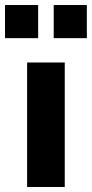

<svg xmlns="http://www.w3.org/2000/svg" viewBox="-49 -745 366 765"><path d="M59 0V-496H209V0ZM165 -593V-725H297V-593ZM-29 -593V-725H103V-593Z"/></svg>

Font: Nunito Sans 10pt SemiCondensed ExtraBold
Style: Regular
Weight: 800
Width: 4
Designer: Vernon Adams
Foundry: Vernon Adams
Version: Version 3.101;gftools[0.9.27]